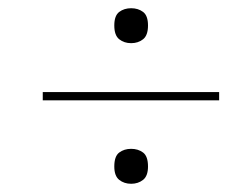

<svg xmlns="http://www.w3.org/2000/svg" viewBox="-20 -591 599 467"><path d="M299 -486Q282 -486 270 -495.5Q258 -505 258 -529Q258 -553 270 -562Q282 -571 299 -571Q316 -571 328 -562Q340 -553 340 -529Q340 -505 328 -495.5Q316 -486 299 -486ZM84 -347V-367H513V-347ZM299 -144Q282 -144 270 -153.5Q258 -163 258 -186Q258 -211 270 -220Q282 -229 299 -229Q316 -229 328 -220Q340 -211 340 -186Q340 -163 328 -153.5Q316 -144 299 -144Z"/></svg>

Font: Noto Serif Display Medium
Style: Italic
Weight: 500
Italic angle: -12°
Designer: Monotype Design Team
Foundry: Monotype Imaging Inc.
Version: Version 2.009